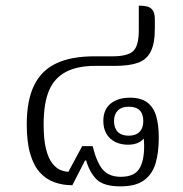

<svg xmlns="http://www.w3.org/2000/svg" viewBox="-20 -652 650 682"><path d="M408 10Q348 10 323 -15Q298 -40 286 -82H282L237 6Q203 6 173.5 -4.5Q144 -15 122 -39Q100 -63 87.5 -105Q75 -147 75 -210Q75 -294 100.5 -347.5Q126 -401 179 -426.5Q232 -452 316 -452H380Q433 -452 453 -470.5Q473 -489 473 -544V-632Q490 -632 502.5 -629Q515 -626 522.5 -615.5Q530 -605 530 -583V-551Q530 -498 515.5 -469Q501 -440 470 -429Q439 -418 389 -418H318Q255 -418 214 -396.5Q173 -375 154 -330Q135 -285 135 -210Q135 -156 143.5 -122.5Q152 -89 166 -71.5Q180 -54 195.5 -48Q211 -42 223 -42L272 -133H309Q324 -73 346 -48.5Q368 -24 409 -24Q456 -24 474 -51.5Q492 -79 492 -133Q492 -141 491.5 -149Q491 -157 490 -165H494Q487 -153 472 -145.5Q457 -138 434 -138Q409 -138 389 -148Q369 -158 358 -177Q347 -196 347 -222Q347 -263 373 -284Q399 -305 442 -305Q480 -305 502.5 -288.5Q525 -272 534.5 -240.5Q544 -209 544 -163Q544 -110 532.5 -71.5Q521 -33 491.5 -11.5Q462 10 408 10ZM437 -170Q462 -170 475.5 -183.5Q489 -197 489 -222Q489 -273 437 -273Q412 -273 398.5 -259.5Q385 -246 385 -222Q385 -197 398.5 -183.5Q412 -170 437 -170Z"/></svg>

Font: Noto Serif Thai Light
Style: Regular
Weight: 300
Version: Version 2.001